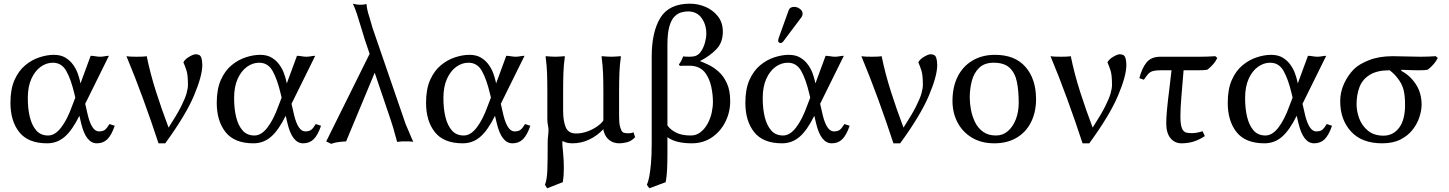

<svg xmlns="http://www.w3.org/2000/svg" viewBox="-20 -760 7790 1032"><path d="M438 -202.1 452.1 -140.6Q473.6 -53.7 511.7 -53.7Q532.2 -53.7 543.2 -61.8Q554.2 -69.8 568.4 -93.3L596.7 -84Q579.6 -34.2 557.4 -12Q535.2 10.3 500.5 10.3Q441.9 10.3 416.5 -96.2L406.7 -137.7Q368.2 -59.6 327.6 -24.7Q287.1 10.3 233.4 10.3Q131.3 10.3 83.7 -49.6Q36.1 -109.4 36.1 -207.5Q36.1 -281.2 58.3 -330.8Q80.6 -380.4 116.2 -409.7Q151.9 -439 192.6 -452.1Q233.4 -465.3 269 -465.3Q306.6 -465.3 331.8 -450Q356.9 -434.6 373 -411.9Q389.2 -389.2 397.5 -366Q405.8 -342.8 409.2 -327.1Q412.6 -311.5 412.6 -311.5L467.3 -460Q479.5 -460 493.2 -457.5Q506.8 -455.1 518.1 -455.1Q529.8 -455.1 542 -457.5Q554.2 -460 565.4 -460ZM384.8 -235.4 379.4 -257.8Q361.3 -334 336.4 -378.4Q311.5 -422.9 264.2 -422.9Q229 -422.9 198.2 -400.6Q167.5 -378.4 148.4 -335.9Q129.4 -293.5 129.4 -232.4Q129.4 -174.8 140.6 -129.9Q151.9 -85 175.5 -58.3Q199.2 -31.7 238.8 -31.7Q275.4 -31.7 308.3 -74.2Q341.3 -116.7 368.2 -191.9Z M886.2 -74.2Q931.6 -144.5 953.4 -187.7Q975.1 -231 982.7 -258.1Q990.2 -285.2 990.2 -303.2Q990.2 -356 982.7 -379.9Q975.1 -403.8 965.8 -424.8Q974.1 -441.9 997.1 -455.1Q1020 -468.3 1031.2 -468.3Q1056.2 -468.3 1061.8 -450.4Q1067.4 -432.6 1067.4 -410.6Q1067.4 -352.1 1022.5 -245.8Q977.5 -139.6 868.2 10.3H832Q793.9 -106 750 -226.3Q706.1 -346.7 659.7 -458Q671.9 -456.1 687.5 -455.6Q703.1 -455.1 715.3 -455.1Q727.5 -455.1 742.7 -455.6Q757.8 -456.1 768.6 -458Q787.6 -364.7 818.8 -266.8Q850.1 -168.9 886.2 -74.2Z M1546.9 -202.1 1561 -140.6Q1582.5 -53.7 1620.6 -53.7Q1641.1 -53.7 1652.1 -61.8Q1663.1 -69.8 1677.2 -93.3L1705.6 -84Q1688.5 -34.2 1666.3 -12Q1644 10.3 1609.4 10.3Q1550.8 10.3 1525.4 -96.2L1515.6 -137.7Q1477.1 -59.6 1436.5 -24.7Q1396 10.3 1342.3 10.3Q1240.2 10.3 1192.6 -49.6Q1145 -109.4 1145 -207.5Q1145 -281.2 1167.2 -330.8Q1189.5 -380.4 1225.1 -409.7Q1260.7 -439 1301.5 -452.1Q1342.3 -465.3 1377.9 -465.3Q1415.5 -465.3 1440.7 -450Q1465.8 -434.6 1481.9 -411.9Q1498 -389.2 1506.3 -366Q1514.6 -342.8 1518.1 -327.1Q1521.5 -311.5 1521.5 -311.5L1576.2 -460Q1588.4 -460 1602.1 -457.5Q1615.7 -455.1 1627 -455.1Q1638.7 -455.1 1650.9 -457.5Q1663.1 -460 1674.3 -460ZM1493.7 -235.4 1488.3 -257.8Q1470.2 -334 1445.3 -378.4Q1420.4 -422.9 1373 -422.9Q1337.9 -422.9 1307.1 -400.6Q1276.4 -378.4 1257.3 -335.9Q1238.3 -293.5 1238.3 -232.4Q1238.3 -174.8 1249.5 -129.9Q1260.7 -85 1284.4 -58.3Q1308.1 -31.7 1347.7 -31.7Q1384.3 -31.7 1417.2 -74.2Q1450.2 -116.7 1477.1 -191.9Z M2080.1 -115.2 1994.1 -369.1 1840.3 0Q1819.3 1 1798.6 3.7Q1777.8 6.3 1759.8 13.2L1733.4 0L1966.8 -470.7L1940.9 -546.9Q1932.6 -574.7 1923.6 -603.8Q1914.6 -632.8 1907.7 -655.3Q1900.9 -677.7 1898.9 -683.6L1887.2 -716.3Q1882.8 -726.1 1879.6 -733.2Q1876.5 -740.2 1876.5 -740.2Q1897.5 -734.4 1915.5 -734.4Q1915.5 -734.4 1928.2 -734.9Q1940.9 -735.4 1949.7 -738.8Q1950.7 -733.4 1951.7 -723.4Q1952.6 -713.4 1959 -689Q1960 -688 1964.4 -672.1Q1968.8 -656.2 1974.4 -637.7Q1980 -619.1 1982.4 -609.9L2160.2 -93.3Q2174.3 -61.5 2180.2 -46.6Q2186 -31.7 2190.2 -22.5Q2194.3 -13.2 2201.7 2.9Q2201.7 2.9 2197 1.5Q2192.4 0 2168 0Q2168 0 2159.9 0Q2151.9 0 2141.6 0Q2126.5 1 2120.6 2Q2114.7 2.9 2114.7 2.9Q2107.4 -21 2103.3 -37.4Q2099.1 -53.7 2094.2 -70.8Q2089.4 -87.9 2080.1 -115.2Z M2671.9 -202.1 2686 -140.6Q2707.5 -53.7 2745.6 -53.7Q2766.1 -53.7 2777.1 -61.8Q2788.1 -69.8 2802.2 -93.3L2830.6 -84Q2813.5 -34.2 2791.3 -12Q2769 10.3 2734.4 10.3Q2675.8 10.3 2650.4 -96.2L2640.6 -137.7Q2602.1 -59.6 2561.5 -24.7Q2521 10.3 2467.3 10.3Q2365.2 10.3 2317.6 -49.6Q2270 -109.4 2270 -207.5Q2270 -281.2 2292.2 -330.8Q2314.5 -380.4 2350.1 -409.7Q2385.7 -439 2426.5 -452.1Q2467.3 -465.3 2502.9 -465.3Q2540.5 -465.3 2565.7 -450Q2590.8 -434.6 2606.9 -411.9Q2623 -389.2 2631.3 -366Q2639.6 -342.8 2643.1 -327.1Q2646.5 -311.5 2646.5 -311.5L2701.2 -460Q2713.4 -460 2727.1 -457.5Q2740.7 -455.1 2752 -455.1Q2763.7 -455.1 2775.9 -457.5Q2788.1 -460 2799.3 -460ZM2618.7 -235.4 2613.3 -257.8Q2595.2 -334 2570.3 -378.4Q2545.4 -422.9 2498 -422.9Q2462.9 -422.9 2432.1 -400.6Q2401.4 -378.4 2382.3 -335.9Q2363.3 -293.5 2363.3 -232.4Q2363.3 -174.8 2374.5 -129.9Q2385.7 -85 2409.4 -58.3Q2433.1 -31.7 2472.7 -31.7Q2509.3 -31.7 2542.2 -74.2Q2575.2 -116.7 2602.1 -191.9Z M3006.8 -264.2V-163.1Q3006.8 -111.3 3020.5 -76.9Q3034.2 -42.5 3076.7 -42.5Q3105 -42.5 3134.3 -52.5Q3163.6 -62.5 3187.5 -78.9Q3211.4 -95.2 3223.1 -112.3V-264.2Q3223.1 -324.7 3221.4 -366.9Q3219.7 -409.2 3213.4 -455.1L3215.3 -458Q3225.1 -457 3240.5 -456.1Q3255.9 -455.1 3265.1 -455.1Q3274.9 -455.1 3290.3 -456.1Q3305.7 -457 3315.4 -458L3317.4 -455.1Q3311 -412.6 3309.3 -368.2Q3307.6 -323.7 3307.6 -264.2V-133.3Q3307.6 -98.1 3313 -78.4Q3318.4 -58.6 3325.7 -50.8Q3330.6 -46.4 3339.8 -44.9Q3349.1 -43.5 3356.4 -43.5Q3362.8 -43.5 3369.9 -44.4Q3377 -45.4 3385.3 -48.8L3393.6 -22.5Q3374.5 -2 3351.6 4.2Q3328.6 10.3 3308.6 10.3Q3278.8 10.3 3257.1 -5.4Q3235.4 -21 3226.1 -50.8Q3225.1 -53.7 3224.1 -57.6Q3223.1 -61.5 3223.1 -65.9Q3190.9 -30.8 3147.9 -10.3Q3105 10.3 3056.6 10.3Q3025.9 10.3 3003.9 -2Q3003.9 -1 3003.2 0.5Q3002.4 2 3002.4 5.4Q3002.4 20 3006.6 61Q3010.7 102.1 3010.7 144.5Q3010.7 185.1 3004.9 219.2L2920.9 252L2909.2 233.4Q2919.9 205.6 2921.9 155.8Q2923.8 106 2923.8 7.3Q2923.8 -14.2 2926 -29.8Q2928.2 -45.4 2928.2 -62.5Q2928.2 -70.8 2925 -87.4Q2921.9 -104 2921.9 -118.7V-264.2Q2921.9 -324.7 2920.4 -366.9Q2918.9 -409.2 2912.6 -455.1L2914.6 -458Q2923.8 -457 2939.2 -456.1Q2954.6 -455.1 2964.4 -455.1Q2973.6 -455.1 2989.3 -456.1Q3004.9 -457 3014.2 -458L3016.1 -455.1Q3009.8 -412.6 3008.3 -368.2Q3006.8 -323.7 3006.8 -264.2Z M3567.4 -22.5V64.9Q3567.4 111.3 3565.7 149.4Q3564 187.5 3558.1 219.2L3470.2 252L3457 233.4Q3464.8 215.3 3470 188.2Q3475.1 161.1 3479 118.7Q3482.9 76.2 3482.9 10.3V-455.1Q3482.9 -588.4 3529.5 -664.3Q3576.2 -740.2 3688.5 -740.2Q3731.9 -740.2 3772 -723.1Q3812 -706.1 3838.6 -672.6Q3865.2 -639.2 3865.2 -589.4Q3865.2 -531.2 3830.3 -495.1Q3795.4 -459 3742.2 -431.6Q3760.3 -424.8 3787.4 -412.1Q3814.5 -399.4 3841.6 -375.7Q3868.7 -352.1 3886.7 -313.2Q3904.8 -274.4 3904.8 -216.3Q3904.8 -156.7 3878.7 -104.7Q3852.5 -52.7 3805.9 -21.2Q3759.3 10.3 3698.7 10.3Q3611.8 10.3 3567.4 -22.5ZM3709.5 -404.8Q3700.7 -406.7 3691.4 -406.7Q3682.1 -406.7 3672.4 -406.7Q3662.1 -406.7 3651.9 -406.7Q3641.6 -406.7 3634.3 -405.8L3628.9 -413.6Q3637.7 -424.8 3642.3 -434.3Q3647 -443.8 3652.3 -457Q3657.2 -456.1 3665.8 -455.6Q3674.3 -455.1 3684.1 -455.1Q3690.4 -455.1 3696.8 -455.6Q3703.1 -456.1 3709.5 -457Q3731.9 -460.9 3746.6 -481.7Q3761.2 -502.4 3768.8 -529.5Q3776.4 -556.6 3776.4 -578.6Q3776.4 -628.4 3750.7 -663.6Q3725.1 -698.7 3677.7 -698.7Q3661.1 -698.7 3641.8 -693.4Q3622.6 -688 3605.5 -671.1Q3588.4 -654.3 3577.9 -617.9Q3567.4 -581.5 3567.4 -519.5V-85.9Q3582.5 -63.5 3613.3 -47.6Q3644 -31.7 3692.4 -31.7Q3723.1 -31.7 3745.8 -49.8Q3768.6 -67.9 3783.7 -95.9Q3798.8 -124 3805.4 -154.5Q3812 -185.1 3812 -212.4Q3812 -251 3803.2 -293Q3794.4 -335 3772.2 -366.2Q3750 -397.5 3709.5 -404.8Z M4388.2 -202.1 4402.3 -140.6Q4423.8 -53.7 4461.9 -53.7Q4482.4 -53.7 4493.4 -61.8Q4504.4 -69.8 4518.6 -93.3L4546.9 -84Q4529.8 -34.2 4507.6 -12Q4485.4 10.3 4450.7 10.3Q4392.1 10.3 4366.7 -96.2L4356.9 -137.7Q4318.4 -59.6 4277.8 -24.7Q4237.3 10.3 4183.6 10.3Q4081.5 10.3 4033.9 -49.6Q3986.3 -109.4 3986.3 -207.5Q3986.3 -281.2 4008.5 -330.8Q4030.8 -380.4 4066.4 -409.7Q4102.1 -439 4142.8 -452.1Q4183.6 -465.3 4219.2 -465.3Q4256.8 -465.3 4282 -450Q4307.1 -434.6 4323.2 -411.9Q4339.4 -389.2 4347.7 -366Q4356 -342.8 4359.4 -327.1Q4362.8 -311.5 4362.8 -311.5L4417.5 -460Q4429.7 -460 4443.4 -457.5Q4457 -455.1 4468.3 -455.1Q4480 -455.1 4492.2 -457.5Q4504.4 -460 4515.6 -460ZM4335 -235.4 4329.6 -257.8Q4311.5 -334 4286.6 -378.4Q4261.7 -422.9 4214.4 -422.9Q4179.2 -422.9 4148.4 -400.6Q4117.7 -378.4 4098.6 -335.9Q4079.6 -293.5 4079.6 -232.4Q4079.6 -174.8 4090.8 -129.9Q4102.1 -85 4125.7 -58.3Q4149.4 -31.7 4189 -31.7Q4225.6 -31.7 4258.5 -74.2Q4291.5 -116.7 4318.4 -191.9ZM4249.5 -723.1Q4264.6 -723.1 4279.3 -712.4Q4293.9 -701.7 4293.9 -686Q4293.9 -675.3 4287.1 -666.5L4189.9 -537.1Q4183.6 -528.8 4176.8 -528.8Q4162.6 -528.8 4162.6 -543Q4162.6 -546.9 4164.6 -553.2L4219.2 -705.1Q4225.6 -723.1 4249.5 -723.1Z M4836.4 -74.2Q4881.8 -144.5 4903.6 -187.7Q4925.3 -231 4932.9 -258.1Q4940.4 -285.2 4940.4 -303.2Q4940.4 -356 4932.9 -379.9Q4925.3 -403.8 4916 -424.8Q4924.3 -441.9 4947.3 -455.1Q4970.2 -468.3 4981.4 -468.3Q5006.3 -468.3 5012 -450.4Q5017.6 -432.6 5017.6 -410.6Q5017.6 -352.1 4972.7 -245.8Q4927.7 -139.6 4818.4 10.3H4782.2Q4744.1 -106 4700.2 -226.3Q4656.2 -346.7 4609.9 -458Q4622.1 -456.1 4637.7 -455.6Q4653.3 -455.1 4665.5 -455.1Q4677.7 -455.1 4692.9 -455.6Q4708 -456.1 4718.8 -458Q4737.8 -364.7 4769 -266.8Q4800.3 -168.9 4836.4 -74.2Z M5099.6 -217.3Q5099.6 -292.5 5127.4 -348.1Q5155.3 -403.8 5207.3 -434.6Q5259.3 -465.3 5328.1 -465.3Q5435.5 -465.3 5492.2 -400.1Q5548.8 -335 5548.8 -226.6Q5548.8 -157.7 5522 -103.8Q5495.1 -49.8 5444.6 -19.8Q5394 10.3 5324.2 10.3Q5254.4 10.3 5203.9 -20.3Q5153.3 -50.8 5126.5 -102.3Q5099.6 -153.8 5099.6 -217.3ZM5320.8 -422.9Q5271.5 -422.9 5243.2 -395.5Q5214.8 -368.2 5203.6 -325.2Q5192.4 -282.2 5192.4 -235.4Q5192.4 -204.6 5199 -169.7Q5205.6 -134.8 5220.9 -103.3Q5236.3 -71.8 5263.9 -51.8Q5291.5 -31.7 5333.5 -31.7Q5369.6 -31.7 5396.7 -54.7Q5423.8 -77.6 5439.7 -117.7Q5455.6 -157.7 5455.6 -207.5Q5455.6 -272.5 5445.6 -320.8Q5435.5 -369.1 5406.2 -396Q5377 -422.9 5320.8 -422.9Z M5853 -74.2Q5898.4 -144.5 5920.2 -187.7Q5941.9 -231 5949.5 -258.1Q5957 -285.2 5957 -303.2Q5957 -356 5949.5 -379.9Q5941.9 -403.8 5932.6 -424.8Q5940.9 -441.9 5963.9 -455.1Q5986.8 -468.3 5998 -468.3Q6022.9 -468.3 6028.6 -450.4Q6034.2 -432.6 6034.2 -410.6Q6034.2 -352.1 5989.3 -245.8Q5944.3 -139.6 5835 10.3H5798.8Q5760.7 -106 5716.8 -226.3Q5672.9 -346.7 5626.5 -458Q5638.7 -456.1 5654.3 -455.6Q5669.9 -455.1 5682.1 -455.1Q5694.3 -455.1 5709.5 -455.6Q5724.6 -456.1 5735.4 -458Q5754.4 -364.7 5785.6 -266.8Q5816.9 -168.9 5853 -74.2Z M6341.8 -382.3Q6334.5 -295.4 6329.6 -236.3Q6324.7 -177.2 6324.7 -133.3Q6324.7 -91.3 6332.8 -70.6Q6340.8 -49.8 6359.9 -46.4Q6367.2 -45.4 6373.5 -44.9Q6379.9 -44.4 6387.2 -44.4Q6412.6 -44.4 6443.8 -54.7L6456.1 -28.3Q6423.3 -7.3 6393.6 1.5Q6363.8 10.3 6330.6 10.3Q6293.9 10.3 6271.2 -17.6Q6248.5 -45.4 6248.5 -97.2Q6248.5 -126.5 6252.7 -171.4Q6256.8 -216.3 6263.9 -271Q6271 -325.7 6276.9 -382.3H6217.3Q6192.4 -382.3 6177.5 -378.2Q6162.6 -374 6152.6 -363.5Q6142.6 -353 6128.4 -331.5L6104 -339.8Q6118.2 -394.5 6143.1 -424.8Q6168 -455.1 6217.3 -455.1H6430.7Q6471.2 -455.1 6512.7 -458L6522.9 -448.2Q6513.7 -429.2 6501 -414.8Q6488.3 -400.4 6470.2 -385.7Q6458 -383.3 6445.3 -382.8Q6432.6 -382.3 6420.4 -382.3Z M6981 -202.1 6995.1 -140.6Q7016.6 -53.7 7054.7 -53.7Q7075.2 -53.7 7086.2 -61.8Q7097.2 -69.8 7111.3 -93.3L7139.6 -84Q7122.6 -34.2 7100.3 -12Q7078.1 10.3 7043.5 10.3Q6984.9 10.3 6959.5 -96.2L6949.7 -137.7Q6911.1 -59.6 6870.6 -24.7Q6830.1 10.3 6776.4 10.3Q6674.3 10.3 6626.7 -49.6Q6579.1 -109.4 6579.1 -207.5Q6579.1 -281.2 6601.3 -330.8Q6623.5 -380.4 6659.2 -409.7Q6694.8 -439 6735.6 -452.1Q6776.4 -465.3 6812 -465.3Q6849.6 -465.3 6874.8 -450Q6899.9 -434.6 6916 -411.9Q6932.1 -389.2 6940.4 -366Q6948.7 -342.8 6952.1 -327.1Q6955.6 -311.5 6955.6 -311.5L7010.3 -460Q7022.5 -460 7036.1 -457.5Q7049.8 -455.1 7061 -455.1Q7072.8 -455.1 7085 -457.5Q7097.2 -460 7108.4 -460ZM6927.7 -235.4 6922.4 -257.8Q6904.3 -334 6879.4 -378.4Q6854.5 -422.9 6807.1 -422.9Q6772 -422.9 6741.2 -400.6Q6710.4 -378.4 6691.4 -335.9Q6672.4 -293.5 6672.4 -232.4Q6672.4 -174.8 6683.6 -129.9Q6694.8 -85 6718.5 -58.3Q6742.2 -31.7 6781.7 -31.7Q6818.4 -31.7 6851.3 -74.2Q6884.3 -116.7 6911.1 -191.9Z M7654.8 -385.7Q7643.6 -383.3 7630.6 -382.8Q7617.7 -382.3 7605 -382.3Q7592.3 -382.3 7572.8 -382.8Q7553.2 -383.3 7536.4 -384Q7519.5 -384.8 7513.2 -384.8L7511.2 -379.4Q7558.6 -355 7589.8 -307.9Q7621.1 -260.7 7621.1 -197.3Q7621.1 -167.5 7609.6 -131.3Q7598.1 -95.2 7573 -63Q7547.9 -30.8 7507.8 -10.3Q7467.8 10.3 7409.2 10.3Q7299.8 10.3 7241.7 -53.2Q7183.6 -116.7 7183.6 -216.3Q7183.6 -265.1 7204.1 -310.1Q7224.6 -355 7257.3 -388.2Q7284.7 -415.5 7338.9 -436.8Q7393.1 -458 7465.3 -458Q7502.4 -458 7540.5 -456.5Q7578.6 -455.1 7615.7 -455.1Q7655.8 -455.1 7697.3 -458L7708 -448.2Q7698.2 -429.2 7685.5 -414.8Q7672.9 -400.4 7654.8 -385.7ZM7416.5 -30.8Q7467.8 -30.8 7500 -73Q7532.2 -115.2 7532.2 -196.3Q7532.2 -247.1 7523.7 -278.8Q7515.1 -310.5 7494.1 -336.9Q7477.1 -361.3 7449.2 -382.3Q7381.8 -382.3 7342.3 -357.7Q7302.7 -333 7287.1 -291.5Q7271.5 -250 7271.5 -199.2Q7271.5 -163.1 7285.6 -124Q7299.8 -85 7332.3 -57.9Q7364.7 -30.8 7416.5 -30.8Z"/></svg>

Font: Kurinto Seri
Style: Regular
Weight: 400
Designer: Kurinto was developed by Clint Goss from a range of fonts that are compatible with the SIL Open Font License Version 1.1
Foundry: Clinton F. Goss
Version: Version 2.196; July 25, 2020